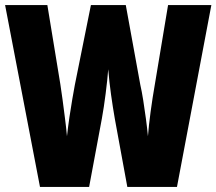

<svg xmlns="http://www.w3.org/2000/svg" viewBox="-20 -734 850 754"><path d="M810 -714 675 0H480L431 -267Q423 -313 416 -363Q409 -413 405 -462Q402 -422 395 -367Q388 -312 380 -268L330 0H137L0 -714H166L217 -403Q221 -379 225.5 -344Q230 -309 235 -271Q240 -233 243 -199Q247 -235 252.5 -273Q258 -311 264 -345Q270 -379 274 -401L337 -714H474L531 -401Q537 -375 542.5 -340Q548 -305 553 -268Q558 -231 561 -199Q564 -240 571.5 -295.5Q579 -351 588 -402L640 -714Z"/></svg>

Font: Noto Sans Tamil ExtraCondensed Black
Style: Regular
Weight: 900
Width: 2
Designer: Jelle Bosma - Monotype Design Team
Foundry: Monotype Imaging Inc.
Version: Version 2.004; ttfautohint (v1.8.4.7-5d5b)